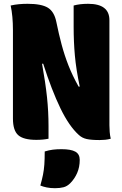

<svg xmlns="http://www.w3.org/2000/svg" viewBox="-20 -729 640 1009"><path d="M235 0Q207 6 171 6Q104 6 76 -18.5Q48 -43 48 -106V-570Q48 -645 36 -700Q58 -705 80 -707Q102 -709 125 -709Q198 -709 231.5 -688.5Q265 -668 276 -614Q289 -550 304 -494Q319 -438 340 -384.5Q361 -331 393 -274H399Q380 -365 373.5 -437Q367 -509 367 -589V-700Q400 -709 443 -709Q555 -709 555 -623V-71Q555 -54 556.5 -35.5Q558 -17 562 0Q548 4 533 5.5Q518 7 504 7Q459 7 435 1.5Q411 -4 394 -20Q343 -66 297.5 -160Q252 -254 207 -394H201Q219 -294 227 -218.5Q235 -143 235 -66ZM215 67Q238 60 258 57.5Q278 55 303 55Q353 55 376 68Q399 81 399 111Q399 149 385.5 180Q372 211 349 234Q333 250 314 255Q295 260 269 260Q245 260 225.5 256Q206 252 192 246Q201 214 206 189Q211 164 213 136Q215 108 215 67Z"/></svg>

Font: Recursive Mn Csl St Blk
Style: Regular
Weight: 900
Monospace: yes
Version: Version 1.079;hotconv 1.0.112;makeotfexe 2.5.65598; ttfautoh